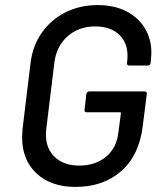

<svg xmlns="http://www.w3.org/2000/svg" viewBox="-20 -728 635 756"><path d="M67 -188Q67 -198 69 -222L100 -478Q108 -547 144.5 -599Q181 -651 238 -679.5Q295 -708 365 -708Q429 -708 476.5 -684Q524 -660 550 -617.5Q576 -575 576 -521Q576 -511 574 -491L573 -480Q571 -470 562 -470H488Q484 -470 481.5 -473Q479 -476 480 -480L481 -489Q482 -496 482 -509Q482 -561 448 -592.5Q414 -624 355 -624Q290 -624 246 -585Q202 -546 194 -481L162 -219Q161 -211 161 -197Q161 -142 196.5 -109Q232 -76 292 -76Q355 -76 397 -110.5Q439 -145 446 -205L456 -282Q456 -286 452 -286H321Q311 -286 313 -296L320 -358Q321 -362 324 -365Q327 -368 331 -368H550Q554 -368 556.5 -365Q559 -362 558 -358L542 -231Q528 -116 457 -54Q386 8 277 8Q181 8 124 -45Q67 -98 67 -188Z"/></svg>

Font: Barlow Medium
Style: Italic
Weight: 500
Italic angle: -7°
Designer: Jeremy Tribby
Foundry: Tribby Type
Version: Version 1.408